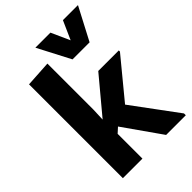

<svg xmlns="http://www.w3.org/2000/svg" viewBox="-252 -981 1088 1088"><g transform="rotate(-45 292.0 -437.0)"><path d="M70.3 0V-752L227.1 -761.7V-391.1L224.1 -315.9L401.4 -528.3H565.9V-519L374 -286.1L574.7 -14.6V0H417L257.8 -226.6L227.1 -198.7V0ZM344.7 -677.7 242.7 -873.5H363.3L413.6 -761.7L463.4 -873.5H584L481.4 -677.7Z"/></g></svg>

Font: Comme
Style: Bold
Weight: 700
Version: Version 1.000;gftools[0.9.27]